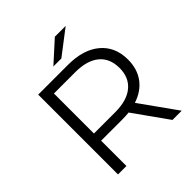

<svg xmlns="http://www.w3.org/2000/svg" viewBox="-234 -1036 1191 1191"><g transform="rotate(-45 361.5 -440.5)"><path d="M592 0 432 -225Q405 -222 376 -222H188V0H114V-700H376Q510 -700 586 -636Q662 -572 662 -460Q662 -378 620.5 -321.5Q579 -265 502 -240L673 0ZM588 -460Q588 -545 533 -590.5Q478 -636 374 -636H188V-285H374Q478 -285 533 -331Q588 -377 588 -460ZM441 -881H536L374 -757H304Z"/></g></svg>

Font: Idrija
Style: Regular
Weight: 400
Designer: Julieta Ulanovsky
Foundry: Julieta Ulanovsky
Version: Version 7.200